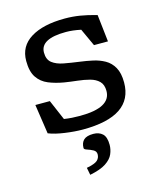

<svg xmlns="http://www.w3.org/2000/svg" viewBox="-112 -603 761 909"><g transform="rotate(-15 268.5 -149.0)"><path d="M292 -522Q329.5 -522 365.5 -516.2Q401.5 -510.5 446.5 -497.5L461.5 -364.5H393L353.5 -450.5Q313.5 -459 280.5 -459Q155 -459 155 -391.5Q155 -357 176 -340.8Q197 -324.5 231.8 -318Q266.5 -311.5 307.5 -306Q338.5 -302 369.8 -295.2Q401 -288.5 427.2 -273.8Q453.5 -259 469.2 -231Q485 -203 485 -157Q485 8 239.5 8Q199.5 8 151.8 1.2Q104 -5.5 73 -18L51.5 -162.5H122.5L165 -63.5Q184 -60.5 204 -59.2Q224 -58 242.5 -58Q394 -58 394 -140Q394 -171 377.2 -187.5Q360.5 -204 333.2 -211.2Q306 -218.5 273.8 -222Q241.5 -225.5 210.5 -230.5Q169.5 -237.5 136 -251.2Q102.5 -265 83 -294Q63.5 -323 63.5 -375Q63.5 -447 124.5 -484.5Q185.5 -522 292 -522ZM210 188Q250 180.5 263 168.8Q276 157 276 139Q276 124 261.8 116.5Q247.5 109 233.2 104.5Q219 100 219 93.5Q219 68 233.5 54.2Q248 40.5 280.5 40.5Q308.5 40.5 325.5 56.2Q342.5 72 342.5 110.5Q342.5 133 333 155.2Q323.5 177.5 296.5 195.5Q269.5 213.5 217 224Z"/></g></svg>

Font: Newsreader 6pt
Style: Regular
Weight: 400
Designer: Hugues Gentile
Foundry: Production Type
Version: Version 1.003; ttfautohint (v1.8.3)